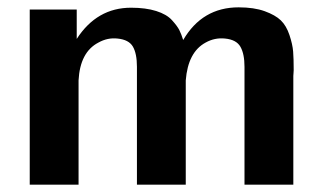

<svg xmlns="http://www.w3.org/2000/svg" viewBox="-20 -503 895 523"><path d="M61 0V-477H189V-397Q244 -482 337 -482Q377 -482 405.5 -473Q434 -464 448.5 -448Q463 -432 468.5 -421Q474 -410 479 -394Q531 -483 630 -483Q672 -483 701 -472.5Q730 -462 745 -447.5Q760 -433 768.5 -407.5Q777 -382 778.5 -362.5Q780 -343 780 -312Q780 -309 779.5 -303.5Q779 -298 779 -296V0H646V-321Q646 -356 635 -375.5Q624 -395 593 -398Q565 -401 540 -387Q492 -361 486 -284V0H353V-321Q353 -357 342 -376Q331 -395 300 -398Q273 -401 248 -387Q198 -361 194 -284V-283V0Z"/></svg>

Font: Coval
Style: ExtraBold
Weight: 800
Foundry: Context Ltd
Version: Version 001.000